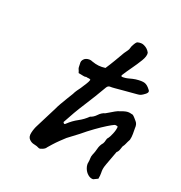

<svg xmlns="http://www.w3.org/2000/svg" viewBox="-145 -755 761 807"><g transform="rotate(30 235.5 -351.5)"><path d="M420 -54Q408 -51 395 -58.5Q382 -66 374 -80Q366 -94 367 -107Q367 -116 365.5 -124.5Q364 -133 366 -142Q370 -157 371 -174Q372 -191 381 -206Q384 -214 384 -222.5Q384 -231 388 -236Q392 -243 396.5 -262.5Q401 -282 399 -297Q387 -301 380 -294Q375 -291 358 -276Q341 -261 319 -238.5Q297 -216 276 -191L236 -148Q229 -139 218 -124Q207 -109 198 -94.5Q189 -80 185 -73Q183 -66 172.5 -59Q162 -52 157 -53Q145 -57 132 -57Q119 -57 108 -65Q96 -73 97 -93.5Q98 -114 104 -132L135 -234Q137 -243 143 -259.5Q149 -276 156 -294Q163 -312 167 -322Q170 -333 174.5 -342.5Q179 -352 183 -360Q192 -382 195.5 -390Q199 -398 201 -410Q197 -413 190.5 -412Q184 -411 180 -412Q175 -409 167 -409.5Q159 -410 144 -410Q139 -420 136.5 -423Q134 -426 132.5 -431.5Q131 -437 128 -453Q127 -458 130.5 -465.5Q134 -473 141 -477Q148 -481 155.5 -482Q163 -483 169 -481Q187 -478 201 -479Q215 -480 231 -485Q241 -508 250 -532Q259 -556 267 -578Q272 -589 275.5 -596Q279 -603 279 -609Q279 -617 284.5 -631Q290 -645 295 -646Q302 -649 309 -650Q316 -651 323 -649Q342 -644 353 -629Q358 -615 348.5 -590.5Q339 -566 326.5 -540Q314 -514 305 -492L308 -487Q324 -489 338.5 -496Q353 -503 365 -507Q392 -515 405 -513Q418 -511 432 -498Q444 -490 433 -477Q423 -466 417 -462Q411 -458 402 -456Q371 -448 347 -441.5Q323 -435 308 -431Q293 -427 290 -427Q278 -426 274 -415Q254 -360 232 -308Q210 -256 192 -200Q199 -190 204 -199Q221 -222 241.5 -238Q262 -254 277 -275Q291 -282 301 -297.5Q311 -313 326 -320Q330 -323 339 -331Q348 -339 356.5 -346Q365 -353 366 -353Q391 -368 402 -371Q413 -374 429 -372Q436 -368 441.5 -363.5Q447 -359 453 -354Q458 -350 461 -343.5Q464 -337 465 -327Q467 -316 469.5 -302.5Q472 -289 471 -275Q466 -260 464.5 -252.5Q463 -245 458 -235Q457 -229 455.5 -219Q454 -209 448 -202L436 -136Q433 -120 433.5 -111Q434 -102 436 -93Q438 -84 438 -67Z"/></g></svg>

Font: Caveat Medium
Style: Regular
Weight: 500
Designer: Pablo Impallari
Foundry: Pablo Impallari
Version: Version 2.000